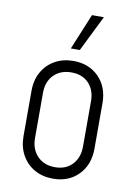

<svg xmlns="http://www.w3.org/2000/svg" viewBox="-88 -837 636 906"><g transform="rotate(10 229.5 -384.0)"><path d="M230 12Q180 12 141.5 -9.8Q103 -31.5 81 -70.8Q59 -110 59 -162V-379Q59 -430.5 81 -469.5Q103 -508.5 141.5 -530.2Q180 -552 230 -552Q305 -552 352 -504.2Q399 -456.5 399 -379V-162Q399 -84 352 -36Q305 12 230 12ZM230 -43Q282.5 -43 313.2 -76Q344 -109 344 -162V-379Q344 -432.5 313.2 -464.8Q282.5 -497 230 -497Q177.5 -497 145.8 -464.8Q114 -432.5 114 -379V-162Q114 -109 145.8 -76Q177.5 -43 230 -43ZM207 -608 278 -780H335L250 -608Z"/></g></svg>

Font: Mohave Light Light
Style: Regular
Weight: 300
Version: Version 2.003